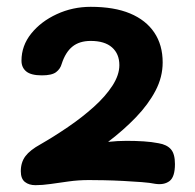

<svg xmlns="http://www.w3.org/2000/svg" viewBox="-20 -928 572 563"><path d="M43 -750Q43 -794 71.5 -829.5Q100 -865 146.5 -886.5Q193 -908 246 -908Q315 -908 361.5 -888.5Q408 -869 432.5 -832.5Q457 -796 457 -745Q457 -702 436 -662Q415 -622 379 -584.5Q343 -547 297 -512Q325 -515 351 -515Q377 -515 401 -513.5Q425 -512 445 -508Q469 -504 481 -490.5Q493 -477 493 -447Q493 -409 477 -397Q461 -385 435 -389Q421 -392 395.5 -394Q370 -396 340.5 -397.5Q311 -399 284.5 -399.5Q258 -400 241 -400Q210 -400 181.5 -396Q153 -392 128.5 -388.5Q104 -385 84 -385Q65 -385 53 -394.5Q41 -404 41 -426Q41 -452 54.5 -470Q68 -488 99 -505Q139 -528 180 -556Q221 -584 255 -614.5Q289 -645 309.5 -676.5Q330 -708 330 -737Q330 -770 308.5 -789Q287 -808 246 -808Q213 -808 192.5 -791.5Q172 -775 161 -741Q157 -726 144.5 -716.5Q132 -707 103 -707Q71 -707 57 -718.5Q43 -730 43 -750Z"/></svg>

Font: Playpen Sans Arabic
Style: Bold
Weight: 700
Version: Version 2.000